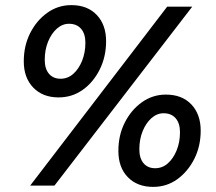

<svg xmlns="http://www.w3.org/2000/svg" viewBox="-20 -726 843 751"><path d="M209 -345Q147 -345 110 -383.5Q73 -422 73 -486Q73 -547 98 -596.5Q123 -646 165 -676Q207 -706 259 -706Q322 -706 358.5 -667.5Q395 -629 395 -565Q395 -504 370 -454Q345 -404 303.5 -374.5Q262 -345 209 -345ZM217 -418Q245 -418 266.5 -437Q288 -456 301 -488Q314 -520 314 -559Q314 -594 297 -613.5Q280 -633 250 -633Q224 -633 202.5 -614Q181 -595 168 -563Q155 -531 155 -492Q155 -457 171.5 -437.5Q188 -418 217 -418ZM98 0 634 -700H732L193 0ZM579 5Q517 5 480 -33Q443 -71 443 -136Q443 -197 468 -246.5Q493 -296 535 -326Q577 -356 629 -356Q692 -356 728.5 -317.5Q765 -279 765 -215Q765 -154 740 -104.5Q715 -55 673.5 -25Q632 5 579 5ZM587 -68Q615 -68 636.5 -87Q658 -106 671 -138Q684 -170 684 -209Q684 -244 667 -263.5Q650 -283 620 -283Q594 -283 572.5 -264Q551 -245 538 -213Q525 -181 525 -142Q525 -107 541.5 -87.5Q558 -68 587 -68Z"/></svg>

Font: Red Hat Display ExtraBold
Style: Italic
Weight: 800
Italic angle: -12°
Designer: Pentagram, MCKL
Foundry: Pentagram, MCKL
Version: Version 1.023